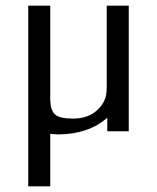

<svg xmlns="http://www.w3.org/2000/svg" viewBox="-20 -465 557 680"><path d="M80 195V-445H158V-110Q159 -75 174.5 -60Q190 -45 238 -45Q290 -45 321.5 -72.5Q353 -100 357 -136Q358 -146 358 -165V-445H436V0H360V-48Q292 11 186 11Q176 11 158 9V195Z"/></svg>

Font: CMU Sans Serif
Style: Medium
Weight: 500
Version: Version 0.7.0